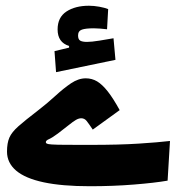

<svg xmlns="http://www.w3.org/2000/svg" viewBox="-20 -644 626 669"><path d="M293.5 4.9Q196.3 4.9 132.1 -8.8Q67.9 -22.5 36.1 -49.6Q4.4 -76.7 4.4 -115.7Q4.4 -145.5 12.7 -164.6Q21 -183.6 44.2 -204.1Q67.4 -224.6 111.3 -258.3Q145 -284.2 173.3 -310.3Q201.7 -336.4 227.5 -353.8Q253.4 -371.1 278.8 -371.1Q300.3 -371.1 318.4 -360.4Q336.4 -349.6 355.5 -325.4Q374.5 -301.3 397 -260.3L303.2 -192.4Q289.6 -212.9 282 -222.4Q274.4 -231.9 263.2 -231.9Q254.4 -231.9 244.4 -226.1Q234.4 -220.2 219.7 -208.3Q205.1 -196.3 181.6 -178.7Q161.1 -163.6 150.6 -159.2Q140.1 -154.8 139.6 -148.9Q139.6 -145.5 143.1 -143.6Q146.5 -141.6 160.9 -140.6Q175.3 -139.6 207.3 -139.4Q239.3 -139.2 295.4 -139.2Q396 -139.2 463.4 -143.6Q530.8 -147.9 572.3 -152.8L564 -14.6Q519.5 -6.8 447 -1Q374.5 4.9 293.5 4.9ZM175.3 -392.6 169.9 -465.8 254.9 -486.3 250 -444.8 220.7 -472.2V-483.9Q180.7 -496.1 180.7 -541.5Q180.7 -583.5 211.4 -603.8Q242.2 -624 290 -624Q307.1 -624 325.9 -620.6Q344.7 -617.2 356.9 -612.3L353 -542Q341.8 -543.5 328.6 -544.4Q315.4 -545.4 307.1 -545.4Q278.8 -545.4 265.4 -540.8Q252 -536.1 252 -520.5Q252 -506.8 259.5 -502.4Q267.1 -498 283.2 -498Q298.8 -498 326.2 -502.4Q353.5 -506.8 375.5 -510.7L382.3 -435.5Z"/></svg>

Font: Cascadia Mono
Style: Regular
Weight: 400
Monospace: yes
Designer: Aaron Bell
Foundry: Saja Typeworks
Version: Version 2404.023